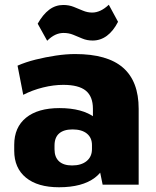

<svg xmlns="http://www.w3.org/2000/svg" viewBox="-20 -779 658 810"><path d="M372 -201V-320Q372 -372 342 -396.5Q312 -421 247 -421Q206 -421 161.5 -410Q117 -399 78 -379L54 -502Q88 -517 130 -527.5Q172 -538 215.5 -544.5Q259 -551 297 -551Q433 -551 499 -493.5Q565 -436 565 -320V0H413ZM229 11Q139 11 89.5 -29.5Q40 -70 40 -143V-168Q40 -242 90 -282.5Q140 -323 231 -323Q327 -323 380.5 -283Q434 -243 434 -170V-144Q434 -70 380.5 -29.5Q327 11 229 11ZM284 -81Q323 -81 345.5 -99.5Q368 -118 368 -150V-167Q368 -198 346.5 -215.5Q325 -233 286 -233Q249 -233 229.5 -216Q210 -199 210 -165V-149Q210 -116 229 -98.5Q248 -81 284 -81ZM139 -679Q161 -718 187.5 -738Q214 -758 247 -758Q271 -758 291 -750Q311 -742 330 -734Q349 -726 369 -726Q386 -726 403.5 -734Q421 -742 439 -759L478 -687Q458 -648 431 -628Q404 -608 371 -608Q347 -608 327 -616.5Q307 -625 288.5 -632.5Q270 -640 248 -640Q230 -640 213 -632Q196 -624 179 -607Z"/></svg>

Font: Pathway Extreme SemiCondensed ExtraBold
Style: Regular
Weight: 800
Width: 4
Version: Version 1.001;gftools[0.9.26]